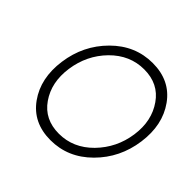

<svg xmlns="http://www.w3.org/2000/svg" viewBox="-175 -897 1095 1095"><g transform="rotate(45 372.0 -350.0)"><path d="M460 -652Q576 -652 637 -564Q668 -520 679.5 -466.5Q691 -413 682 -350Q664 -225 577 -136Q490 -48 375 -48Q259 -48 198 -136Q136 -225 154 -350Q163 -413 189 -466.5Q215 -520 258 -564Q345 -652 460 -652ZM469 -712Q328 -712 223 -607Q118 -502 97 -350Q76 -198 151 -93Q226 12 367 12Q508 12 613 -93Q718 -198 739 -350Q760 -502 685 -607Q610 -712 469 -712Z"/></g></svg>

Font: Unageo
Style: Light-Italic
Weight: 300
Designer: Richard Sepsi
Foundry: Richard Sepsi
Version: Version 2.000